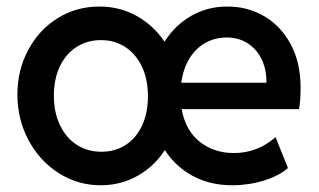

<svg xmlns="http://www.w3.org/2000/svg" viewBox="-20 -548 957 576"><path d="M32.2 -264.6Q32.2 -337.4 64.5 -397.9Q96.7 -458.5 152.8 -493.4Q209 -528.3 277.3 -528.3Q337.9 -528.8 388.9 -500.7Q439.9 -472.7 473.6 -422.9Q505.4 -473.1 554.7 -501Q604 -528.8 662.1 -528.3Q721.2 -528.8 771.5 -500Q821.8 -471.2 851.8 -415.8Q881.8 -360.4 881.8 -284.2Q881.8 -246.6 877 -220.7H524.9Q536.6 -156.2 579.3 -122.6Q622.1 -88.9 681.6 -88.9Q752.9 -88.9 806.6 -136.7L843.8 -43.9Q817.4 -20.5 771.5 -6.3Q725.6 7.8 676.8 7.8Q610.4 7.8 558.6 -20Q506.8 -47.9 474.6 -97.7Q442.4 -48.3 392.3 -20.3Q342.3 7.8 282.2 7.8Q213.4 7.8 156 -28.8Q98.6 -65.4 65.4 -127.9Q32.2 -190.4 32.2 -264.6ZM423.8 -258.8Q423.8 -310.1 405.8 -348.1Q387.7 -386.2 355.7 -407Q323.7 -427.7 283.2 -427.7Q241.7 -427.7 209.5 -407Q177.2 -386.2 159.4 -348.4Q141.6 -310.5 141.6 -260.7Q141.6 -211.4 159.7 -173.1Q177.7 -134.8 210 -113.8Q242.2 -92.8 284.2 -92.8Q325.7 -92.8 357.2 -113.3Q388.7 -133.8 406.2 -171.4Q423.8 -209 423.8 -258.8ZM779.3 -299.8Q779.8 -338.4 765.4 -369.1Q751 -399.9 723.6 -417.7Q696.3 -435.5 660.2 -435.5Q626 -435.5 597.2 -419.9Q568.4 -404.3 549.1 -373.8Q529.8 -343.3 523.9 -299.8Z"/></svg>

Font: Reddit Sans Chocolate SemiBold
Style: Regular
Weight: 600
Designer: Stephen Hutchings
Foundry: Reddit
Version: Version 1.011